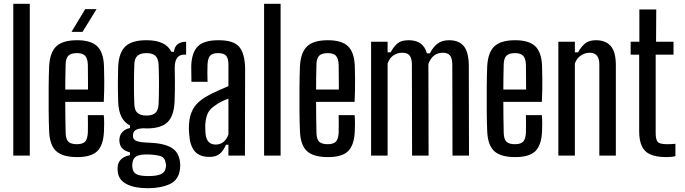

<svg xmlns="http://www.w3.org/2000/svg" viewBox="-20 -820 3610 1012"><path d="M50 0V-800H137V0Z M443 -213H527Q529 -194 529 -170.5Q529 -147 528 -128Q525 -55 493 -23.5Q461 8 387 8Q310 8 276 -23.5Q242 -55 239 -128Q237 -174 236.5 -236Q236 -298 236.5 -360.5Q237 -423 239 -471Q243 -544 277 -576Q311 -608 386 -608Q459 -608 492 -576.5Q525 -545 528 -474Q529 -452 529.5 -398.5Q530 -345 527 -283H324Q324 -244 324.5 -204Q325 -164 326 -120Q327 -86 340.5 -73Q354 -60 385 -60Q415 -60 428 -73Q441 -86 443 -120Q444 -154 443 -213ZM386 -540Q354 -540 340.5 -526.5Q327 -513 326 -482Q325 -445 324.5 -412.5Q324 -380 324 -348H444Q444 -394 443.5 -430Q443 -466 443 -482Q441 -513 428 -526.5Q415 -540 386 -540ZM357 -652 429 -772H489L415 -652Z M759 172Q689 172 647.5 150.5Q606 129 601 87Q599 73 600 60Q602 34 619.5 18.5Q637 3 665 -2V-17Q615 -29 610 -70Q608 -80 610 -91Q612 -111 627 -126Q642 -141 665 -145V-159Q607 -187 603 -281Q602 -318 601.5 -346Q601 -374 601.5 -402.5Q602 -431 603 -471Q607 -544 641.5 -576Q676 -608 752 -608Q854 -608 883 -547H897Q902 -599 961 -600V-532H951Q901 -532 901 -463Q902 -416 902 -385.5Q902 -355 901.5 -331Q901 -307 900 -281Q896 -207 862 -175Q828 -143 752 -143Q743 -143 738 -144Q706 -143 693.5 -133.5Q681 -124 681 -107V-102Q681 -84 700.5 -76.5Q720 -69 766 -68Q843 -65 883 -42Q923 -19 929 36Q930 42 930 50Q930 58 929 68Q923 128 875.5 150Q828 172 759 172ZM752 -211Q784 -211 799 -225Q814 -239 816 -271Q820 -369 816 -480Q814 -512 799 -526Q784 -540 752 -540Q720 -540 704.5 -526Q689 -512 688 -480Q684 -369 688 -271Q689 -239 704.5 -225Q720 -211 752 -211ZM762 108Q806 108 828.5 98Q851 88 854 62Q857 51 853 38Q849 11 827.5 3.5Q806 -4 762 -6Q720 -7 700.5 3Q681 13 678 40Q676 52 678 64Q681 89 700 98.5Q719 108 762 108Z M1084 7Q1032 7 1006.5 -22.5Q981 -52 977 -114Q976 -125 975.5 -138Q975 -151 976 -163Q979 -218 1004 -255.5Q1029 -293 1091 -324Q1113 -335 1136.5 -345.5Q1160 -356 1184 -366V-480Q1184 -511 1172.5 -525.5Q1161 -540 1129 -540Q1101 -540 1088.5 -527.5Q1076 -515 1074 -482Q1073 -467 1073 -438Q1073 -409 1074 -389H989Q989 -404 988.5 -429.5Q988 -455 988 -474Q991 -544 1023 -576Q1055 -608 1132 -608Q1211 -608 1240.5 -573.5Q1270 -539 1272 -461L1271 0H1184V-57H1171Q1158 -26 1138.5 -9.5Q1119 7 1084 7ZM1117 -58Q1164 -58 1184 -111V-300Q1167 -294 1149 -285.5Q1131 -277 1111 -262Q1083 -243 1073.5 -219Q1064 -195 1062 -163Q1062 -154 1062 -142.5Q1062 -131 1063 -120Q1067 -58 1117 -58Z M1372 0V-800H1459V0Z M1765 -213H1849Q1851 -194 1851 -170.5Q1851 -147 1850 -128Q1847 -55 1815 -23.5Q1783 8 1709 8Q1632 8 1598 -23.5Q1564 -55 1561 -128Q1559 -174 1558.5 -236Q1558 -298 1558.5 -360.5Q1559 -423 1561 -471Q1565 -544 1599 -576Q1633 -608 1708 -608Q1781 -608 1814 -576.5Q1847 -545 1850 -474Q1851 -452 1851.5 -398.5Q1852 -345 1849 -283H1646Q1646 -244 1646.5 -204Q1647 -164 1648 -120Q1649 -86 1662.5 -73Q1676 -60 1707 -60Q1737 -60 1750 -73Q1763 -86 1765 -120Q1766 -154 1765 -213ZM1708 -540Q1676 -540 1662.5 -526.5Q1649 -513 1648 -482Q1647 -445 1646.5 -412.5Q1646 -380 1646 -348H1766Q1766 -394 1765.5 -430Q1765 -466 1765 -482Q1763 -513 1750 -526.5Q1737 -540 1708 -540Z M1936 0V-600H2023V-544H2039Q2056 -576 2076 -592Q2096 -608 2134 -608Q2172 -608 2196 -591.5Q2220 -575 2230 -539H2246Q2262 -571 2285.5 -589.5Q2309 -608 2347 -608Q2398 -608 2424 -577.5Q2450 -547 2451 -476L2452 0H2365L2364 -483Q2363 -514 2351.5 -528Q2340 -542 2314 -542Q2260 -542 2238 -483L2239 0H2152L2151 -483Q2150 -514 2138.5 -528Q2127 -542 2101 -542Q2074 -542 2053.5 -528Q2033 -514 2023 -485V0Z M2752 -213H2836Q2838 -194 2838 -170.5Q2838 -147 2837 -128Q2834 -55 2802 -23.5Q2770 8 2696 8Q2619 8 2585 -23.5Q2551 -55 2548 -128Q2546 -174 2545.5 -236Q2545 -298 2545.5 -360.5Q2546 -423 2548 -471Q2552 -544 2586 -576Q2620 -608 2695 -608Q2768 -608 2801 -576.5Q2834 -545 2837 -474Q2838 -452 2838.5 -398.5Q2839 -345 2836 -283H2633Q2633 -244 2633.5 -204Q2634 -164 2635 -120Q2636 -86 2649.5 -73Q2663 -60 2694 -60Q2724 -60 2737 -73Q2750 -86 2752 -120Q2753 -154 2752 -213ZM2695 -540Q2663 -540 2649.5 -526.5Q2636 -513 2635 -482Q2634 -445 2633.5 -412.5Q2633 -380 2633 -348H2753Q2753 -394 2752.5 -430Q2752 -466 2752 -482Q2750 -513 2737 -526.5Q2724 -540 2695 -540Z M2923 0V-600H3010V-544H3027Q3043 -574 3064 -591Q3085 -608 3121 -608Q3172 -608 3199 -577.5Q3226 -547 3226 -476V0H3139V-483Q3138 -542 3088 -542Q3063 -542 3041 -527Q3019 -512 3010 -485V0Z M3494 8Q3413 8 3381 -24Q3349 -56 3349 -128V-532H3304V-600H3350V-770H3439L3438 -600H3530V-532H3436V-119Q3436 -85 3446.5 -72.5Q3457 -60 3495 -60Q3509 -60 3518 -60.5Q3527 -61 3540 -62V3Q3521 8 3494 8Z"/></svg>

Font: Big Shoulders Display SemiBold
Style: Regular
Weight: 600
Designer: Patric King
Foundry: XO Type Co
Version: Version 1.000; ttfautohint (v1.8.2)